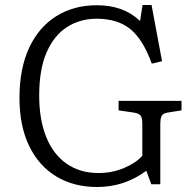

<svg xmlns="http://www.w3.org/2000/svg" viewBox="-20 -735 779 769"><path d="M369 14Q275 14 205 -28.5Q135 -71 96.5 -151Q58 -231 58 -343Q58 -460 96.5 -543Q135 -626 205 -670Q275 -714 368 -714Q475 -714 541 -651L551 -715H587L629 -490L588 -480Q553 -577 502 -618.5Q451 -660 367 -660Q301 -660 249 -627Q197 -594 167 -526Q137 -458 137 -352Q137 -256 165 -186.5Q193 -117 246.5 -79.5Q300 -42 375 -42Q429 -42 476.5 -62Q524 -82 550 -111V-239Q550 -263 543 -272Q536 -281 516 -284L455 -293V-331H707V-293L651 -284Q633 -281 627.5 -271Q622 -261 622 -235V3H586L566 -51Q523 -19 473.5 -2.5Q424 14 369 14Z"/></svg>

Font: Literata 12pt Light
Style: Regular
Weight: 300
Designer: Latin by Veronika Burian and Jose Scaglione. Greek by Irene Vlachou. Cyrillic by Vera Evstafieva.
Foundry: TypeTogether
Version: Version 3.002